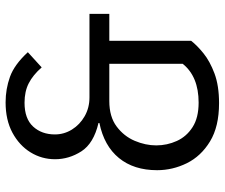

<svg xmlns="http://www.w3.org/2000/svg" viewBox="-76 -680 768 655"><g transform="rotate(-90 307.5 -352.0)"><path d="M286.2 -716.4Q331.8 -716.4 373.3 -701.5Q414.9 -686.7 457.4 -640.5L405.6 -593.3Q379.5 -623.1 351.5 -637.4Q323.6 -651.8 285.1 -651.8Q230.8 -651.8 203.8 -622.6Q176.9 -593.3 176.9 -548.2Q176.9 -516.9 193.6 -490Q210.3 -463.1 239 -446.7Q267.7 -430.3 303.1 -430.3H588.2V-362.6H496.4V-83.6Q481 -63.6 453.8 -41.5Q426.7 -19.5 384.9 -3.8Q343.1 11.8 283.6 11.8Q203.6 11.8 153.1 -19Q102.6 -49.7 78.7 -98.2Q54.9 -146.7 54.9 -199.5Q54.9 -279 96.4 -329.7Q137.9 -380.5 215.9 -396.4V-399.5Q146.2 -415.9 119.2 -457.9Q92.3 -500 92.3 -547.7Q92.3 -593.3 115.9 -631.5Q139.5 -669.7 182.8 -693.1Q226.2 -716.4 286.2 -716.4ZM417.9 -362.6H290.8Q237.4 -362.6 204.1 -337.7Q170.8 -312.8 155.1 -275.9Q139.5 -239 139.5 -202.6Q139.5 -165.6 154.6 -132.3Q169.7 -99 201.8 -78.5Q233.8 -57.9 285.6 -57.9Q374.4 -57.9 417.9 -112.3Z"/></g></svg>

Font: FiraCode Nerd Font
Style: Regular
Weight: 400
Designer: Carrois Corporate, Edenspiekermann AG, Nikita Prokopov
Foundry: Carrois Corporate, Edenspiekermann AG, Nikita Prokopov
Version: Version 6.002;Nerd Fonts 2.2.2